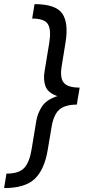

<svg xmlns="http://www.w3.org/2000/svg" viewBox="-48 -785 453 948"><path d="M-27.8 143.6 -16.1 72.3Q45.9 72.3 71.8 43.9Q97.7 15.6 107.9 -46.9L131.3 -188.5Q138.2 -228 160.4 -260.7Q182.6 -293.5 235.4 -310.5Q188 -326.7 176.5 -359.4Q165 -392.1 171.9 -431.6L195.3 -574.2Q205.6 -636.7 189 -665Q172.4 -693.4 110.8 -693.4L122.6 -764.6Q227.1 -764.6 259.3 -718.3Q291.5 -671.9 275.4 -574.2L256.8 -460Q247.1 -402.8 265.9 -377.9Q284.7 -353 341.8 -352.5H345.2L340.8 -324.2L335.9 -296.9L331.5 -268.6Q272 -268.1 244.4 -243.2Q216.8 -218.3 207 -160.2L188 -46.9Q171.9 51.3 124.3 97.4Q76.7 143.6 -27.8 143.6Z"/></svg>

Font: Inter Display
Style: Italic
Weight: 400
Italic angle: -9.39999°
Designer: Rasmus Andersson
Foundry: rsms
Version: Version 4.000;git-a52131595